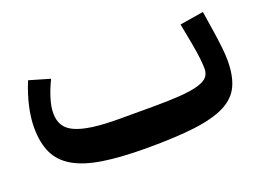

<svg xmlns="http://www.w3.org/2000/svg" viewBox="-72 -572 1013 745"><g transform="rotate(-20 435.0 -199.0)"><path d="M427 12Q319 12 245.5 0.5Q172 -11 126.5 -37.5Q81 -64 61 -107Q41 -150 41 -212Q41 -252 51.5 -298.5Q62 -345 82 -393L168 -368Q150 -331 140 -298Q130 -265 130 -239Q130 -209 142.5 -188.5Q155 -168 183 -155.5Q211 -143 255.5 -137Q300 -131 364 -131H504Q571 -131 616.5 -134.5Q662 -138 690 -146Q718 -154 729.5 -167.5Q741 -181 741 -201Q741 -216 738.5 -240.5Q736 -265 729 -304L712 -394L810 -410L824 -320Q829 -287 832.5 -255.5Q836 -224 836 -201Q836 -138 817 -97Q798 -56 751.5 -32Q705 -8 626 2Q547 12 427 12Z"/></g></svg>

Font: IBM Plex Sans Arabic SemiBold
Style: Regular
Weight: 600
Designer: Mike Abbink, Paul van der Laan, Pieter van Rosmalen, Wael Morcos, Khajak Apelian
Foundry: Bold Monday
Version: Version 1.1